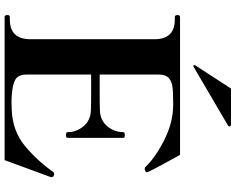

<svg xmlns="http://www.w3.org/2000/svg" viewBox="-112 -882 995 810"><g transform="rotate(90 385.0 -477.5)"><path d="M728 -197Q728 -194 723 -182L656 0H52Q44 0 44 -12Q44 -22 52 -22H63Q146 -22 146 -109V-632Q146 -718 63 -718H52Q44 -718 44 -730Q44 -740 52 -740H634Q654 -704 675.5 -664Q697 -624 706 -605L707 -601Q707 -596 701 -593Q697 -591 694 -591Q688 -591 685 -594Q644 -637 570 -674Q496 -711 424 -711H407Q366 -711 343.5 -707.5Q321 -704 308 -691Q295 -678 295 -649V-401H372Q426 -401 445 -402Q488 -403 513 -433Q538 -463 538 -500Q538 -504 541 -505.5Q544 -507 550 -507Q557 -507 559.5 -505.5Q562 -504 562 -500V-266Q562 -262 559.5 -260.5Q557 -259 550 -259Q544 -259 541 -260.5Q538 -262 538 -266Q538 -303 513 -333Q488 -363 445 -364Q426 -365 372 -365H295V-93Q295 -58 316 -45.5Q337 -33 384 -30Q394 -29 411 -29Q431 -29 445 -30Q534 -34 596 -85.5Q658 -137 706 -205Q709 -209 715 -209Q718 -209 722 -207Q728 -205 728 -197ZM511 -943Q514 -946 514 -949Q514 -951 512 -953Q510 -955 507 -955H354L256 -804L255 -800Q255 -799 256 -797.5Q257 -796 259 -796L262 -797Z"/></g></svg>

Font: Shippori Mincho ExtraBold
Style: Regular
Weight: 800
Designer: FONTDASU
Foundry: FONTDASU / Google Inc. / but / Adobe
Version: Version 3.110; ttfautohint (v1.8.3)